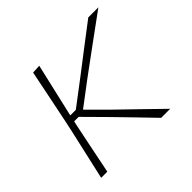

<svg xmlns="http://www.w3.org/2000/svg" viewBox="-128 -635 774 774"><g transform="rotate(-45 259.0 -248.0)"><path d="M40.5 0Q53.5 -56.5 65 -108.2Q76.5 -160 90.5 -221L101 -270.5Q113.5 -331.5 124.5 -385.2Q135.5 -439 146.5 -494L183.5 -496Q170.5 -440 158 -385.8Q145.5 -331.5 131.5 -271L130.5 -266H162L267.5 -346Q315.5 -383 364.2 -420.2Q413 -457.5 461 -494H518.5Q460 -451.5 401.8 -408.8Q343.5 -366 285 -323L183 -246L259 -170Q303 -127.5 347 -84.8Q391 -42 434 0H382.5Q347 -37 311.5 -73.5Q276 -110 240 -147L150 -238H124.5L120.5 -220.5Q108 -160 97.5 -108.5Q87 -57 75.5 0Z"/></g></svg>

Font: Commissioner Loud Thin
Style: Italic
Weight: 100
Italic angle: -12°
Designer: Kostas Bartsokas
Foundry: Kostas Bartsokas
Version: Version 1.000; ttfautohint (v1.8.3)